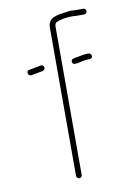

<svg xmlns="http://www.w3.org/2000/svg" viewBox="-78 -714 532 768"><g transform="rotate(-10 188.0 -330.0)"><path d="M63 -436C77 -438 98 -443 111 -445C127 -448 122 -471 107 -468C94 -466 74 -461 60 -459C46 -459 48 -436 63 -436ZM316 -470C316 -477 311 -482 304 -482H297C286 -482 263 -477 252 -475L242 -473C227 -470 231 -448 246 -451L256 -452C265 -454 286 -459 297 -459H304C311 -459 316 -463 316 -470ZM193 -9V-611C193 -617 195 -623 199 -627C216 -636 242 -640 267 -640C276 -639 283 -639 289 -639H315C321 -639 326 -645 326 -651C326 -657 321 -662 315 -662H289C283 -662 276 -662 267 -663C259 -663 252 -662 247 -661C208 -656 170 -653 170 -611V-9C170 -3 176 3 182 3C188 3 193 -3 193 -9Z"/></g></svg>

Font: Electronic
Style: ExLt
Weight: 200
Version: Version 1.011